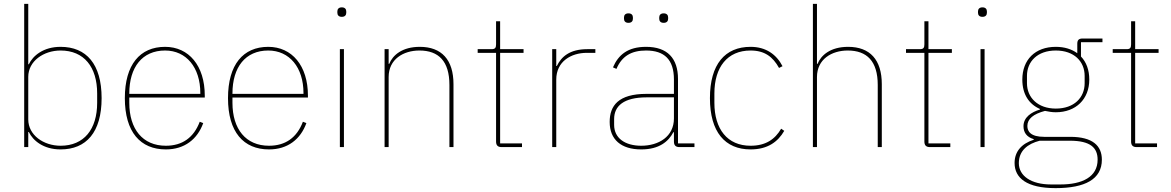

<svg xmlns="http://www.w3.org/2000/svg" viewBox="-20 -760 6049 992"><path d="M105 0H126V-78H129C150 -34 204 12 293 12C426 12 505 -77 505 -253C505 -429 426 -518 293 -518C204 -518 150 -472 129 -428H126V-740H105ZM293 -7C205 -7 126 -62 126 -143V-363C126 -444 205 -499 293 -499C414 -499 482 -414 482 -277V-229C482 -92 414 -7 293 -7Z M837 12C934 12 1000 -41 1030 -124L1012 -131C981 -49 922 -7 837 -7C717 -7 648 -93 648 -229V-256H1038V-266C1038 -421 955 -518 833 -518C703 -518 625 -426 625 -253C625 -78 705 12 837 12ZM833 -499C942 -499 1015 -412 1015 -279V-275H648V-277C648 -413 715 -499 833 -499Z M1370 12C1467 12 1533 -41 1563 -124L1545 -131C1514 -49 1455 -7 1370 -7C1250 -7 1181 -93 1181 -229V-256H1571V-266C1571 -421 1488 -518 1366 -518C1236 -518 1158 -426 1158 -253C1158 -78 1238 12 1370 12ZM1366 -499C1475 -499 1548 -412 1548 -279V-275H1181V-277C1181 -413 1248 -499 1366 -499Z M1746 -673C1763 -673 1769 -683 1769 -694V-701C1769 -712 1763 -722 1746 -722C1729 -722 1723 -712 1723 -701V-694C1723 -683 1729 -673 1746 -673ZM1736 0H1757V-506H1736Z M1988 0V-362C1988 -454 2064 -499 2147 -499C2246 -499 2302 -444 2302 -321V0H2323V-325C2323 -451 2262 -518 2149 -518C2058 -518 2009 -475 1991 -430H1988V-506H1967V0Z M2677 0V-19H2564V-487H2685V-506H2564V-650H2543V-531C2543 -513 2538 -506 2520 -506H2448V-487H2543V-29C2543 -9 2552 0 2572 0Z M2854 0V-349C2854 -442 2930 -487 3012 -487H3056V-506H3015C2922 -506 2880 -466 2857 -419H2854V-506H2833V0Z M3227 -642C3244 -642 3250 -652 3250 -663V-670C3250 -681 3244 -691 3227 -691C3210 -691 3204 -681 3204 -670V-663C3204 -652 3210 -642 3227 -642ZM3409 -642C3426 -642 3432 -652 3432 -663V-670C3432 -681 3426 -691 3409 -691C3392 -691 3386 -681 3386 -670V-663C3386 -652 3392 -642 3409 -642ZM3568 0V-19H3483V-352C3483 -459 3428 -518 3318 -518C3224 -518 3175 -477 3147 -412L3165 -404C3193 -470 3242 -499 3318 -499C3412 -499 3462 -453 3462 -349V-275H3320C3175 -275 3130 -214 3130 -130C3130 -39 3189 12 3293 12C3386 12 3434 -29 3459 -77H3462V-29C3462 -9 3471 0 3491 0ZM3293 -7C3211 -7 3153 -45 3153 -115V-145C3153 -212 3202 -257 3321 -257H3462V-148C3462 -54 3383 -7 3293 -7Z M3858 12C3946 12 3999 -27 4032 -84L4016 -95C3984 -40 3936 -7 3858 -7C3738 -7 3671 -93 3671 -229V-277C3671 -413 3738 -499 3858 -499C3930 -499 3973 -467 4005 -409L4023 -418C3992 -478 3938 -518 3858 -518C3726 -518 3648 -428 3648 -253C3648 -78 3726 12 3858 12Z M4180 0H4201V-362C4201 -454 4277 -499 4360 -499C4459 -499 4515 -444 4515 -321V0H4536V-325C4536 -451 4475 -518 4362 -518C4271 -518 4222 -475 4204 -430H4201V-740H4180Z M4890 0V-19H4777V-487H4898V-506H4777V-650H4756V-531C4756 -513 4751 -506 4733 -506H4661V-487H4756V-29C4756 -9 4765 0 4785 0Z M5056 -673C5073 -673 5079 -683 5079 -694V-701C5079 -712 5073 -722 5056 -722C5039 -722 5033 -712 5033 -701V-694C5033 -683 5039 -673 5056 -673ZM5046 0H5067V-506H5046Z M5673 65C5673 -7 5625 -53 5510 -53H5375C5305 -53 5288 -81 5288 -109C5288 -146 5319 -171 5379 -187C5399 -183 5415 -180 5435 -180C5538 -180 5608 -247 5608 -349C5608 -398 5593 -439 5565 -468V-542H5676V-561H5573C5554 -561 5546 -553 5546 -534V-485C5517 -506 5480 -518 5435 -518C5328 -518 5262 -451 5262 -349C5262 -273 5296 -222 5353 -197V-194C5309 -181 5268 -154 5268 -108C5268 -76 5284 -52 5321 -41V-38C5259 -18 5222 22 5222 82C5222 160 5285 212 5434 212C5586 212 5673 166 5673 65ZM5651 65C5651 154 5572 193 5459 193H5410C5308 193 5244 149 5244 83C5244 19 5289 -17 5352 -33H5507C5615 -33 5651 4 5651 65ZM5435 -199C5342 -199 5286 -256 5286 -330V-368C5286 -442 5340 -499 5435 -499C5530 -499 5584 -442 5584 -368V-330C5584 -256 5530 -199 5435 -199Z M5958 0V-19H5845V-487H5966V-506H5845V-650H5824V-531C5824 -513 5819 -506 5801 -506H5729V-487H5824V-29C5824 -9 5833 0 5853 0Z"/></svg>

Font: IBM Plex Devanagari Thin
Style: Regular
Weight: 100
Designer: Mike Abbink, Paul van der Laan, Pieter van Rosmalen, Erin McLaughlin
Foundry: Bold Monday
Version: Version 1.0